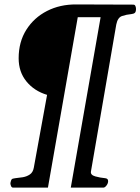

<svg xmlns="http://www.w3.org/2000/svg" viewBox="-20 -714 639 874"><path d="M40 140.1Q33.2 140.1 30.3 133.1Q27.3 126 27.3 119.6Q29.8 106 33.2 102.3Q36.6 98.6 49.3 97.2Q65.4 95.7 83.5 92.8Q101.6 89.8 115.7 80.3Q129.9 70.8 133.8 49.8L194.3 -282.2Q135.7 -299.8 100.3 -343.3Q64.9 -386.7 64.9 -448.7Q64.9 -523.4 99.9 -578.6Q134.8 -633.8 194.1 -664.1Q253.4 -694.3 327.1 -693.8L586.9 -692.9Q593.8 -692.9 596.4 -686.5Q599.1 -680.2 599.1 -673.8Q599.1 -660.2 593.8 -655.5Q588.4 -650.9 578.1 -649.9Q555.7 -647.9 535.6 -641.1Q515.6 -634.3 509.3 -602.5L394 66.4Q391.1 82.5 413.6 88.9Q436 95.2 459 97.2Q472.2 98.6 472.2 110.4Q472.2 120.6 464.8 130.4Q457.5 140.1 450.2 140.1H302.2L438 -635.7H334L198.2 140.1Z"/></svg>

Font: Gelasio Medium
Style: Italic
Weight: 500
Italic angle: -8.5°
Designer: Eben Sorkin
Foundry: Eben Sorkin
Version: Version 1.008